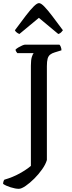

<svg xmlns="http://www.w3.org/2000/svg" viewBox="-56 -984 453 1204"><path d="M62.3 200Q40.9 200 11 190.6Q-19 181.3 -36.5 169.2Q-36.5 160.9 -34.1 153.6Q-31.7 146.3 -28.7 142.8Q24.4 127.5 67.7 103.4Q111 79.2 137.7 56.3V-572.3Q137.7 -607.8 143.7 -627.2Q149.8 -646.5 155.8 -651H52.5Q48.5 -655.3 45.3 -661.1Q42 -667 41.2 -672.6Q47 -679.1 58.9 -686.3Q70.9 -693.5 83 -698.7Q95.2 -704 101 -704H316.6Q320.9 -700.5 325.1 -690.4Q329.4 -680.3 329.4 -668.5L287.2 -655.5Q269.4 -650.3 258.4 -641.4Q247.3 -632.6 242.7 -616.1Q238 -599.6 238 -569.3V19.5Q230.3 46.3 208.5 77.3Q186.7 108.4 158.7 136.3Q130.6 164.2 104.4 182.1Q78.1 200 62.3 200ZM65.6 -770.8Q55.8 -774.8 48 -781.1Q40.2 -787.5 37.4 -794.2Q77.1 -847.9 106.1 -885.9Q135.2 -923.9 155.8 -944.1Q176.4 -964.4 188.5 -964.4Q201.1 -964.4 221.6 -943.3Q242 -922.3 271.3 -884Q300.6 -845.6 338.5 -794.2Q335 -789.5 328.1 -781.8Q321.3 -774 309.5 -770.8L187.7 -872.1Z"/></svg>

Font: Texturina Medium
Style: Regular
Weight: 500
Designer: Guillermo Torres Carreño
Foundry: Omnibus-Type
Version: Version 1.003